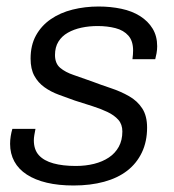

<svg xmlns="http://www.w3.org/2000/svg" viewBox="-20 -558 535 590"><path d="M206 12Q160 12 124 3.5Q88 -5 62.5 -21.5Q37 -38 24 -62Q11 -86 11 -116Q11 -128 13 -140Q15 -152 18 -162H89Q87 -152 85.5 -143Q84 -134 84 -127Q84 -98 99.5 -81Q115 -64 144 -56Q173 -48 213 -48Q243 -48 269 -54.5Q295 -61 314.5 -74Q334 -87 345 -107Q356 -127 356 -154Q356 -176 343.5 -190Q331 -204 310 -214Q289 -224 263.5 -232Q238 -240 210 -249Q185 -258 160.5 -267Q136 -276 116.5 -290Q97 -304 85.5 -325Q74 -346 74 -378Q74 -419 90.5 -449Q107 -479 136 -499Q165 -519 203 -528.5Q241 -538 283 -538Q320 -538 353 -531Q386 -524 410.5 -508.5Q435 -493 449 -470Q463 -447 463 -416Q463 -405 461 -394Q459 -383 457 -376H387Q388 -384 388.5 -390.5Q389 -397 389 -403Q389 -432 374.5 -448.5Q360 -465 335 -471.5Q310 -478 280 -478Q254 -478 230.5 -473Q207 -468 188.5 -457.5Q170 -447 159.5 -430Q149 -413 149 -389Q149 -363 165 -349.5Q181 -336 206.5 -327.5Q232 -319 262 -308Q291 -297 321 -287Q351 -277 376.5 -262.5Q402 -248 417 -225Q432 -202 432 -166Q432 -123 416 -89.5Q400 -56 371 -33.5Q342 -11 300 0.5Q258 12 206 12Z"/></svg>

Font: Archivo SemiBold Light
Style: Italic
Weight: 300
Italic angle: -10°
Version: Version 2.001